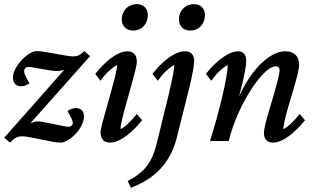

<svg xmlns="http://www.w3.org/2000/svg" viewBox="-31 -677 1515 922"><path d="M95.7 -63.5 86.9 -67.4Q100.6 -78.1 117.2 -85.9Q133.8 -93.8 153.3 -93.8Q165 -93.8 185.1 -89.8Q205.1 -85.9 227.5 -81.1Q250 -76.2 269.5 -72.3Q289.1 -68.4 297.9 -68.4Q306.6 -68.4 312.5 -73.2Q318.4 -78.1 318.4 -86.9Q318.4 -94.7 312.5 -107.9Q306.6 -121.1 293 -143.6Q302.7 -151.4 314 -154.8Q325.2 -158.2 334 -158.2Q349.6 -158.2 360.8 -148.4Q372.1 -138.7 372.1 -117.2Q372.1 -97.7 361.3 -75.7Q350.6 -53.7 332.5 -34.7Q314.5 -15.6 294.9 -3.9Q275.4 7.8 258.8 7.8Q243.2 7.8 217.3 2.9Q191.4 -2 163.6 -7.8Q135.7 -13.7 111.8 -18.1Q87.9 -22.5 77.1 -22.5Q58.6 -22.5 45.4 -15.6Q32.2 -8.8 16.6 7.8L-10.7 -15.6L293.9 -360.4L302.7 -356.4Q291 -346.7 275.4 -341.3Q259.8 -335.9 241.2 -335.9Q229.5 -335.9 210 -338.9Q190.4 -341.8 169.9 -345.7Q149.4 -349.6 131.8 -352.5Q114.3 -355.5 105.5 -355.5Q95.7 -355.5 90.3 -349.6Q85 -343.8 85 -335.9Q85 -327.1 89.8 -315.4Q94.7 -303.7 110.4 -277.3Q101.6 -269.5 90.3 -266.1Q79.1 -262.7 69.3 -262.7Q53.7 -262.7 42.5 -272.9Q31.2 -283.2 31.2 -303.7Q31.2 -324.2 42.5 -345.7Q53.7 -367.2 71.3 -386.7Q88.9 -406.2 108.9 -418.9Q128.9 -431.6 145.5 -431.6Q161.1 -431.6 185.1 -427.7Q209 -423.8 235.4 -418.9Q261.7 -414.1 284.7 -410.2Q307.6 -406.2 319.3 -406.2Q336.9 -406.2 348.6 -412.1Q360.4 -418 374 -431.6L401.4 -407.2Z M498 7.8Q475.6 7.8 463.9 -4.4Q452.1 -16.6 452.1 -40Q452.1 -54.7 460.4 -86.4Q468.8 -118.2 480.5 -158.7Q492.2 -199.2 503.4 -240.2Q514.6 -281.2 522.9 -314.9Q531.2 -348.6 531.2 -365.2Q510.7 -353.5 490.7 -335Q470.7 -316.4 451.2 -289.1L426.8 -322.3Q451.2 -353.5 478 -377.9Q504.9 -402.3 531.2 -416.5Q557.6 -430.7 580.1 -430.7Q602.5 -430.7 614.3 -418Q626 -405.3 626 -381.8Q626 -366.2 617.7 -334.5Q609.4 -302.7 598.1 -261.7Q586.9 -220.7 575.2 -179.7Q563.5 -138.7 555.7 -105.5Q547.9 -72.3 547.9 -56.6Q568.4 -68.4 587.4 -86.9Q606.4 -105.5 626 -129.9L651.4 -99.6Q627 -69.3 600.1 -44.9Q573.2 -20.5 546.9 -6.3Q520.5 7.8 498 7.8ZM608.4 -530.3Q583 -530.3 568.4 -545.4Q553.7 -560.5 553.7 -584Q553.7 -604.5 563.5 -621.6Q573.2 -638.7 589.8 -647.9Q606.4 -657.2 626 -657.2Q650.4 -657.2 664.6 -642.6Q678.7 -627.9 678.7 -605.5Q678.7 -583 669.4 -565.9Q660.2 -548.8 644 -539.6Q627.9 -530.3 608.4 -530.3Z M779.3 -223.6Q788.1 -260.7 796.4 -300.3Q804.7 -339.8 805.7 -365.2Q785.2 -353.5 765.6 -335Q746.1 -316.4 726.6 -289.1L701.2 -322.3Q725.6 -353.5 752.4 -377.9Q779.3 -402.3 806.2 -416.5Q833 -430.7 856.4 -430.7Q878.9 -430.7 890.1 -418.5Q901.4 -406.2 901.4 -385.7Q901.4 -370.1 897.5 -347.2Q893.6 -324.2 888.7 -301.8Q883.8 -279.3 879.9 -262.7L816.4 -9.8Q802.7 43 774.9 87.4Q747.1 131.8 703.6 166.5Q660.2 201.2 597.7 224.6L582 192.4Q642.6 161.1 673.8 120.6Q705.1 80.1 720.7 15.6ZM882.8 -530.3Q857.4 -530.3 842.8 -545.4Q828.1 -560.5 828.1 -584Q828.1 -604.5 837.9 -621.6Q847.7 -638.7 864.3 -647.9Q880.9 -657.2 900.4 -657.2Q924.8 -657.2 939 -642.6Q953.1 -627.9 953.1 -605.5Q953.1 -583 943.8 -565.9Q934.6 -548.8 918.5 -539.6Q902.3 -530.3 882.8 -530.3Z M1280.3 7.8Q1258.8 7.8 1247.6 -4.4Q1236.3 -16.6 1236.3 -38.1Q1236.3 -51.8 1243.7 -82.5Q1251 -113.3 1262.7 -151.4Q1274.4 -189.5 1285.2 -227.5Q1295.9 -265.6 1303.7 -295.9Q1311.5 -326.2 1311.5 -339.8Q1311.5 -358.4 1293 -358.4Q1273.4 -358.4 1248.5 -336.9Q1223.6 -315.4 1196.8 -278.8Q1169.9 -242.2 1144.5 -195.8Q1119.1 -149.4 1099.1 -98.6Q1079.1 -47.9 1067.4 0H977.5Q993.2 -49.8 1008.3 -104Q1023.4 -158.2 1035.6 -210Q1047.9 -261.7 1055.2 -302.7Q1062.5 -343.8 1062.5 -365.2Q1042 -353.5 1022.5 -335Q1002.9 -316.4 983.4 -289.1L958 -322.3Q982.4 -353.5 1009.8 -377.9Q1037.1 -402.3 1063.5 -416.5Q1089.8 -430.7 1112.3 -430.7Q1131.8 -430.7 1141.6 -418.5Q1151.4 -406.2 1151.4 -383.8Q1151.4 -369.1 1146 -338.9Q1140.6 -308.6 1128.9 -260.7Q1117.2 -212.9 1096.7 -142.6H1087.9Q1107.4 -199.2 1135.3 -251.5Q1163.1 -303.7 1196.8 -343.8Q1230.5 -383.8 1267.1 -407.2Q1303.7 -430.7 1338.9 -430.7Q1370.1 -430.7 1387.7 -414.1Q1405.3 -397.5 1405.3 -365.2Q1405.3 -350.6 1397.9 -319.8Q1390.6 -289.1 1378.9 -250.5Q1367.2 -211.9 1356 -173.3Q1344.7 -134.8 1337.4 -104Q1330.1 -73.2 1330.1 -56.6Q1350.6 -68.4 1369.6 -86.9Q1388.7 -105.5 1408.2 -129.9L1433.6 -99.6Q1409.2 -69.3 1382.3 -44.9Q1355.5 -20.5 1329.1 -6.3Q1302.7 7.8 1280.3 7.8Z"/></svg>

Font: Crimson Pro ExtraLight Medium
Style: Italic
Weight: 500
Italic angle: -12°
Version: Version 1.002